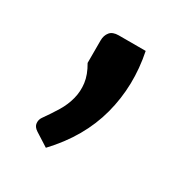

<svg xmlns="http://www.w3.org/2000/svg" viewBox="-85 -240 388 414"><g transform="rotate(30 109.5 -33.0)"><path d="M164.5 -177Q180.5 -98.5 161 -24.8Q141.5 49 82.5 111.5L49.5 90.5Q39.5 84 38.8 75.5Q38 67 42.5 60.5Q56 41.5 66.8 23.8Q77.5 6 82.2 -12.5Q87 -31 84.5 -50.5Q82 -70 69 -92V-148Q69 -160.5 75.8 -168.8Q82.5 -177 97.5 -177Z"/></g></svg>

Font: Lato 2
Style: Regular
Weight: 600
Designer: Lukasz Dziedzic with Adam Twardoch and Botio Nikoltchev
Foundry: tyPoland Lukasz Dziedzic
Version: Version 2.015; 2015-08-06; http://www.latofonts.com/